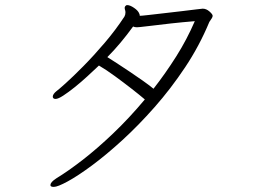

<svg xmlns="http://www.w3.org/2000/svg" viewBox="-20 -700 1040 753"><path d="M178 25Q178 20 183.5 13.5Q189 7 203 -2Q246 -28 303 -72Q360 -116 423.5 -176.5Q487 -237 548 -310Q527 -328 495.5 -352.5Q464 -377 430.5 -401.5Q397 -426 368 -443Q348 -424 323 -401Q298 -378 273 -358Q248 -338 228 -325Q208 -312 198 -312Q190 -312 188 -317Q187 -318 187 -321Q187 -331 202 -343Q208 -347 237 -373Q266 -399 307 -440.5Q348 -482 391 -532.5Q434 -583 468 -635Q472 -642 472 -651Q472 -656 471 -659Q469 -665 469 -669Q469 -675 475 -679Q476 -680 479 -680Q490 -680 506 -669Q522 -658 526 -647Q528 -643 528 -640V-638Q535 -638 561 -641Q587 -644 622 -648Q657 -652 691 -656Q725 -660 748.5 -663Q772 -666 775 -666Q789 -666 801.5 -655Q814 -644 814 -638Q814 -634 811 -629Q809 -625 806 -621.5Q803 -618 801 -614Q762 -520 706 -436Q650 -352 586.5 -280Q523 -208 459.5 -150Q396 -92 340.5 -51Q285 -10 245.5 11.5Q206 33 191 33Q180 33 178 28ZM744 -617Q695 -613 650 -608Q605 -603 573.5 -599Q542 -595 530 -594Q526 -594 523 -593.5Q520 -593 517 -593Q508 -593 502 -596Q478 -563 452.5 -532.5Q427 -502 401 -476Q414 -468 437 -453Q460 -438 487 -420Q514 -402 539.5 -384Q565 -366 582 -352Q629 -412 671 -478.5Q713 -545 744 -617Z"/></svg>

Font: Moon Stars Kai HW Light
Style: Regular
Weight: 300
Designer: GuiWonder
Version: Version 1.101